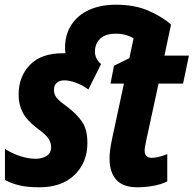

<svg xmlns="http://www.w3.org/2000/svg" viewBox="-20 -785 822 815"><path d="M147 10Q97 10 63 2Q29 -6 1 -21V-153Q32 -133 66.5 -122Q101 -111 132 -111Q158 -111 177.5 -123Q197 -135 197 -161Q197 -178 186.5 -195.5Q176 -213 137 -241Q93 -275 76 -308.5Q59 -342 59 -383Q59 -459 106.5 -509Q154 -559 247 -559Q252 -559 258 -559Q256 -569 256 -581Q256 -639 283.5 -680.5Q311 -722 359.5 -743.5Q408 -765 471 -765Q554 -765 612.5 -738.5Q671 -712 706 -681L678 -549H782L757 -430H653L599 -181Q597 -171 595.5 -162Q594 -153 594 -146Q594 -115 625 -115Q636 -115 653.5 -119Q671 -123 690 -131V-15Q664 -2 629.5 4Q595 10 563 10Q502 10 473.5 -22Q445 -54 445 -112Q445 -145 455 -192L506 -430H449L464 -506L529 -538L547 -622Q537 -629 517.5 -635.5Q498 -642 472 -642Q427 -642 405 -620.5Q383 -599 383 -566Q383 -550 390 -536.5Q397 -523 409 -513L355 -405Q330 -424 302 -434Q274 -444 253 -444Q233 -444 221 -433.5Q209 -423 209 -403Q209 -385 219.5 -371Q230 -357 265 -332Q306 -301 328.5 -268Q351 -235 351 -178Q351 -96 297 -43Q243 10 147 10Z"/></svg>

Font: Noto Sans Condensed ExtraBold
Style: Italic
Weight: 800
Width: 3
Italic angle: -12°
Designer: Monotype Design Team
Foundry: Monotype Imaging Inc.
Version: Version 2.013; ttfautohint (v1.8.4.7-5d5b)